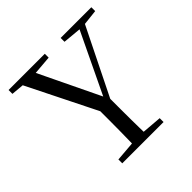

<svg xmlns="http://www.w3.org/2000/svg" viewBox="-185 -893 1057 1057"><g transform="rotate(-45 343.5 -364.0)"><path d="M184 0V-30.1L331.2 -42.1H357.5L505.5 -30.1V0ZM298.2 0Q299.2 -38.2 299.7 -69.7Q300.2 -101.3 300.7 -135.6Q301.2 -169.9 301.2 -214.5Q301.2 -259 301.2 -322.5H388.3Q388.3 -259.3 388.3 -214.7Q388.3 -170.2 388.7 -136.2Q389.1 -102.3 389.6 -70.2Q390.1 -38.2 391.1 0ZM316.7 -257.1 82.2 -728H180.4L383.4 -306.3H357.4L363 -319.6L558.5 -728H601L368.1 -257.1ZM26.8 -698V-728H308.9V-698L175.2 -686.9H149.5ZM432.3 -698V-728H671.1V-698L570.5 -686.9H551Z"/></g></svg>

Font: Source Han Serif JP VF
Style: Regular
Weight: 250
Designer: Ryoko NISHIZUKA 西塚涼子 (kana & ideographs); Frank Grießhammer (Latin, Greek & Cyrillic); Wenlong ZHANG 张文龙 (bopomofo); San
Foundry: Adobe
Version: Version 2.001;hotconv 1.1.0;makeotfexe 2.6.0